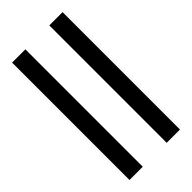

<svg xmlns="http://www.w3.org/2000/svg" viewBox="-287 -850 1095 1095"><g transform="rotate(-45 261.0 -302.5)"><path d="M57 0ZM57 -776H164V171H57ZM357 -776H464V171H357Z"/></g></svg>

Font: Lato Heavy
Style: Regular
Weight: 800
Designer: Lukasz Dziedzic
Foundry: tyPoland Lukasz Dziedzic
Version: Version 2.007; 2014-02-27